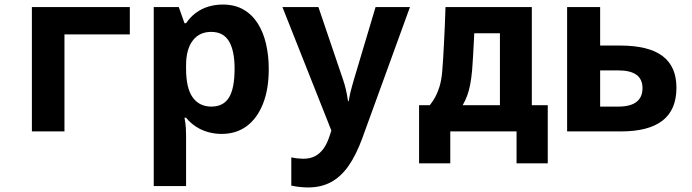

<svg xmlns="http://www.w3.org/2000/svg" viewBox="-20 -577 3040 843"><path d="M120 0V-546H550V-426H263V0Z M655 240V-546H765L790 -475H797Q815 -502 840 -520.5Q865 -539 895 -548Q925 -557 958 -557Q1011 -557 1049 -535Q1087 -513 1111.5 -474.5Q1136 -436 1148 -384.5Q1160 -333 1160 -274Q1160 -185 1134.5 -121Q1109 -57 1063 -23Q1017 11 953 11Q923 11 894 3Q865 -5 840.5 -21Q816 -37 797 -60H790Q795 -35 796 -15Q797 5 797 19V240ZM908 -109Q961 -109 985.5 -149Q1010 -189 1010 -276Q1010 -354 985.5 -395.5Q961 -437 907 -437Q855 -437 826 -398.5Q797 -360 797 -291V-275Q797 -190 826 -149.5Q855 -109 908 -109Z M1333 246Q1315 246 1296.5 244Q1278 242 1259 238V114Q1273 117 1287 118.5Q1301 120 1311 120Q1342 120 1363.5 108.5Q1385 97 1400.5 75.5Q1416 54 1426 23L1456 -67L1459 57L1220 -546H1378L1486 -228Q1493 -208 1498.5 -184.5Q1504 -161 1508 -133H1511Q1514 -152 1517.5 -167.5Q1521 -183 1525.5 -198Q1530 -213 1534 -228L1629 -546H1780L1571 29Q1544 103 1510.5 151Q1477 199 1433.5 222.5Q1390 246 1333 246Z M1820 140V-115H1914L1848 -94Q1869 -115 1884 -139Q1899 -163 1909 -194.5Q1919 -226 1922 -268Q1924 -295 1926 -325.5Q1928 -356 1929.5 -390Q1931 -424 1933 -463Q1935 -502 1936 -546H2315V-115H2385V140H2248V0H1957V140ZM1991 -88 1981 -115H2175V-431H1997L2065 -488Q2063 -444 2061 -404Q2059 -364 2057 -330Q2055 -296 2053 -270Q2047 -199 2031 -156.5Q2015 -114 1991 -88Z M2470 0V-546H2615V-377H2702Q2828 -377 2889 -331Q2950 -285 2950 -192Q2950 -95 2889 -47.5Q2828 0 2706 0ZM2615 -109H2695Q2748 -109 2774.5 -129.5Q2801 -150 2801 -190Q2801 -229 2774.5 -248.5Q2748 -268 2693 -268H2615Z"/></svg>

Font: Noto Sans Mono
Style: Bold
Weight: 700
Designer: Monotype Design Team
Foundry: Monotype Imaging Inc.
Version: Version 2.014